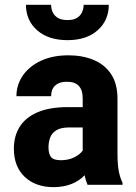

<svg xmlns="http://www.w3.org/2000/svg" viewBox="-20 -768 564 798"><path d="M260.7 -601.1Q181.2 -601.1 134.5 -642.1Q87.9 -683.1 87.9 -748H192.4Q192.4 -731.9 199 -717.3Q205.6 -702.6 220.7 -693.6Q235.8 -684.6 260.7 -684.6Q285.2 -684.6 299.8 -693.6Q314.5 -702.6 321 -717.3Q327.6 -731.9 327.6 -748H432.1Q432.1 -683.1 385.7 -642.1Q339.4 -601.1 260.7 -601.1ZM468.3 -130.9Q468.3 -83 473.9 -55.4Q479.5 -27.8 489.3 -8.3V0H343.8Q336.4 -17.1 331.5 -39.6Q309.6 -16.1 276.9 -3.2Q244.1 9.8 202.1 9.8Q128.4 9.8 83 -32.7Q37.6 -75.2 37.6 -150.4Q37.6 -201.7 61.5 -240.5Q85.4 -279.3 135.3 -301Q185.1 -322.8 262.2 -322.8H323.7V-359.4Q323.7 -429.7 255.9 -428.2Q226.6 -428.2 209.5 -412.6Q192.4 -397 192.4 -368.2H48.3Q48.3 -415.5 75 -454.1Q101.6 -492.7 150.1 -515.4Q198.7 -538.1 264.6 -538.1Q323.2 -538.1 369.4 -518.8Q415.5 -499.5 441.9 -459.7Q468.3 -419.9 468.3 -357.4ZM232.9 -102.1Q264.2 -102.1 288.3 -114Q312.5 -126 323.7 -142.1V-238.3H268.1Q233.9 -238.3 215.1 -227.1Q196.3 -215.8 189 -197.3Q181.6 -178.7 181.6 -156.2Q181.6 -128.9 191.9 -115.5Q202.1 -102.1 232.9 -102.1Z"/></svg>

Font: Robert Sans Black
Style: Regular
Weight: 900
Designer: Christian Robertson (extended by Adam Twardoch)
Foundry: Google
Version: Version 12.135;April 2, 2019;FontCreator 11.5.0.2425 64-bit;